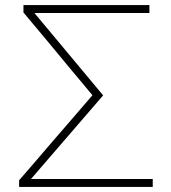

<svg xmlns="http://www.w3.org/2000/svg" viewBox="-20 -733 672 753"><path d="M55 0V-26Q82 -57 115.8 -96.2Q149.5 -135.5 184.5 -176.5Q219.5 -217 249.5 -251.5L342.5 -359.5L242 -480Q199.5 -531.5 157.5 -582Q115 -632.5 72 -684V-713H566V-682H115L203.5 -576Q248.5 -522 294.8 -466.5Q341 -411 384.5 -359Q337.5 -304.5 287.5 -246.5Q237.5 -188.5 190 -133.5L101.5 -31H579V0Z"/></svg>

Font: Heraclito Thin
Style: Regular
Weight: 100
Designer: Kostas Bartsokas (font) & Cristiano Sobral (main changes)
Foundry: Kostas Bartsokas (font) & Cristiano Sobral (main changes)
Version: Version 1.00;July 8, 2020;FontCreator 13.0.0.2655 64-bit